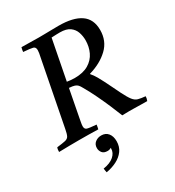

<svg xmlns="http://www.w3.org/2000/svg" viewBox="-235 -833 1124 1230"><g transform="rotate(-30 327.0 -217.5)"><path d="M328 -277Q319 -294 311 -303Q303 -312 289.5 -316.5Q276 -321 249 -323L210 -119Q207 -102 204.5 -89Q202 -76 202 -65Q202 -45 217.5 -40Q233 -35 285 -31Q284 -24 282.5 -15Q281 -6 279 1Q248 0 209.5 -0.5Q171 -1 137 -1Q103 -1 66.5 -0.5Q30 0 -11 1Q-11 -6 -10 -15Q-9 -24 -6 -31Q37 -36 56.5 -40.5Q76 -45 83.5 -59.5Q91 -74 97 -107L189 -581Q193 -599 195 -611.5Q197 -624 197 -633Q197 -656 179.5 -660.5Q162 -665 110 -669Q111 -684 116 -701Q145 -701 182 -700Q219 -699 242 -699Q258 -699 288 -699.5Q318 -700 347 -700.5Q376 -701 390 -701Q497 -701 552.5 -663Q608 -625 608 -545Q608 -464 553 -411.5Q498 -359 411 -334V-331Q419 -322 426.5 -311.5Q434 -301 442 -287Q451 -272 464.5 -245Q478 -218 493 -187.5Q508 -157 521 -130Q543 -86 559 -65.5Q575 -45 595 -39.5Q615 -34 648 -31Q648 -15 641 1Q625 1 599 0.5Q573 0 548 -0.5Q523 -1 508 -1Q492 -1 482.5 -0.5Q473 0 457 0Q441 -41 420.5 -88.5Q400 -136 376.5 -185Q353 -234 328 -277ZM257 -364Q270 -362 284.5 -360.5Q299 -359 313 -359Q376 -359 416 -383Q456 -407 475 -447Q494 -487 494 -535Q494 -565 484.5 -593.5Q475 -622 449.5 -641Q424 -660 376 -660Q367 -660 348.5 -659.5Q330 -659 314 -658ZM275 44Q307 44 325 66Q343 88 343 125Q343 165 322 194Q301 223 265.5 241Q230 259 188 266Q187 261 185 250.5Q183 240 183 236Q234 228 261.5 204Q289 180 289 148V143Q278 151 262 151Q235 151 223 135.5Q211 120 211 101Q211 74 230 59Q249 44 275 44Z"/></g></svg>

Font: Castoro
Style: Italic
Weight: 400
Italic angle: -11°
Designer: John Hudson with Paul Hanslow, assisted by Kaja Sojewska.
Foundry: Tiro Typeworks Ltd.
Version: Version 2.04